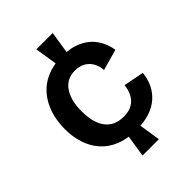

<svg xmlns="http://www.w3.org/2000/svg" viewBox="-225 -823 1005 1005"><g transform="rotate(-45 277.5 -321.0)"><path d="M250 -580 229 -714H350L329 -580ZM229 72 250 -63H329L350 72ZM302 -45Q235 -45 185.5 -65Q136 -85 103.5 -121.5Q71 -158 55 -207Q39 -256 39 -313Q39 -373 55.5 -424Q72 -475 104.5 -513.5Q137 -552 185.5 -573Q234 -594 297 -594Q363 -594 410 -572Q457 -550 484.5 -510.5Q512 -471 520 -420L403 -387Q401 -419 387 -443Q373 -467 349 -480Q325 -493 293 -493Q262 -493 239 -481Q216 -469 200 -446Q184 -423 175.5 -391Q167 -359 167 -318Q167 -262 182 -222.5Q197 -183 227.5 -162Q258 -141 304 -141Q344 -141 369.5 -157Q395 -173 407.5 -199Q420 -225 423 -255L536 -233Q532 -192 515.5 -157.5Q499 -123 470 -97.5Q441 -72 399 -58.5Q357 -45 302 -45Z"/></g></svg>

Font: Bricolage Grotesque 28pt SemiBold
Style: Regular
Weight: 600
Version: Version 1.001;gftools[0.9.33.dev8+g029e19f]